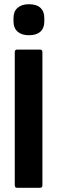

<svg xmlns="http://www.w3.org/2000/svg" viewBox="-20 -890 271 910"><path d="M61 0Q50 0 50 -12V-643Q50 -655 61 -655H170Q181 -655 181 -643V-12Q181 0 170 0ZM117 -723Q83 -723 63.5 -740Q44 -757 44 -788V-805Q44 -836 63.5 -853Q83 -870 117 -870Q153 -870 171.5 -853Q190 -836 190 -805V-788Q190 -757 171.5 -740Q153 -723 117 -723Z"/></svg>

Font: Sofia Sans Condensed ExtraBold
Style: Regular
Weight: 800
Designer: Botio Nikoltchev, Ani Petrova
Foundry: lettersoup
Version: Version 4.101